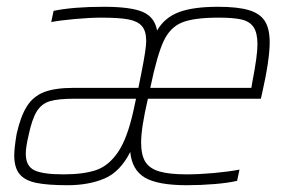

<svg xmlns="http://www.w3.org/2000/svg" viewBox="-20 -538 856 566"><path d="M22 -80Q22 -101 29 -143Q41 -196 59.5 -225Q78 -254 110 -266.5Q142 -279 197 -279H388L397 -324Q411 -394 411 -417Q411 -447 398 -461.5Q385 -476 357.5 -481Q330 -486 278 -486Q246 -486 201.5 -482Q157 -478 131 -473L138 -506Q196 -518 286 -518Q365 -518 400.5 -503Q436 -488 443 -448Q465 -486 507 -502Q549 -518 623 -518Q681 -518 714 -508Q747 -498 761 -475.5Q775 -453 775 -413Q775 -361 752 -260L749 -247H416Q396 -161 396 -118Q396 -81 408.5 -61Q421 -41 450 -32.5Q479 -24 531 -24Q567 -24 611 -28Q655 -32 686 -38L679 -5Q655 1 613.5 4.5Q572 8 531 8Q445 8 407 -14.5Q369 -37 364 -90Q334 -31 287.5 -11.5Q241 8 179 8Q120 8 86.5 1Q53 -6 37.5 -25Q22 -44 22 -80ZM721 -279 724 -297Q739 -374 739 -407Q739 -441 727.5 -458Q716 -475 692 -480.5Q668 -486 625 -486Q551 -486 516 -471.5Q481 -457 462 -416Q443 -375 423 -279ZM373 -210 381 -247H199Q151 -247 126.5 -239.5Q102 -232 88 -209Q74 -186 64 -138Q56 -104 56 -85Q56 -49 80.5 -36.5Q105 -24 167 -24Q226 -24 263 -36.5Q300 -49 327.5 -89Q355 -129 373 -210Z"/></svg>

Font: Saira Semi Condensed Thin
Style: Italic
Weight: 100
Width: 4
Italic angle: -12°
Designer: Hector Gatti with collaboration of the Omnibus-Type team
Foundry: Omnibus-Type
Version: Version 1.001; ttfautohint (v1.8)